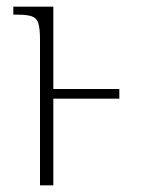

<svg xmlns="http://www.w3.org/2000/svg" viewBox="-20 -556 424 576"><path d="M100 -437Q100 -471 95 -486.5Q90 -502 75.5 -507Q61 -512 33 -512H20V-536H140V-289H338V-260H140V0H100Z"/></svg>

Font: Noto Serif ExtraCondensed ExtraLight
Style: Regular
Weight: 200
Width: 2
Designer: Monotype Design Team
Foundry: Monotype Imaging Inc.
Version: Version 2.015